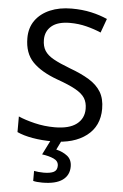

<svg xmlns="http://www.w3.org/2000/svg" viewBox="-63 -768 674 1052"><g transform="rotate(5 274.5 -242.0)"><path d="M502 -191Q502 -96 433 -43Q364 10 247 10Q187 10 136 1Q85 -8 51 -24V-110Q87 -94 140.5 -81Q194 -68 251 -68Q331 -68 371.5 -99Q412 -130 412 -183Q412 -218 397 -242Q382 -266 345.5 -286.5Q309 -307 244 -330Q153 -363 106.5 -411Q60 -459 60 -542Q60 -599 89 -639.5Q118 -680 169.5 -702Q221 -724 288 -724Q347 -724 396 -713Q445 -702 485 -684L457 -607Q420 -623 376.5 -634Q333 -645 286 -645Q219 -645 185 -616.5Q151 -588 151 -541Q151 -505 166 -481Q181 -457 215 -438Q249 -419 307 -397Q370 -374 413.5 -347.5Q457 -321 479.5 -284Q502 -247 502 -191ZM358 139Q358 187 321 213.5Q284 240 210 240Q178 240 160 235V180Q169 182 184 183.5Q199 185 213 185Q249 185 268 175.5Q287 166 287 141Q287 115 260.5 103Q234 91 196 86L239 0H297L271 53Q307 61 332.5 81Q358 101 358 139Z"/></g></svg>

Font: Noto IKEA Latin
Style: Regular
Weight: 400
Designer: Monotype Design Team
Foundry: Monotype Imaging Inc.
Version: Version 1.0